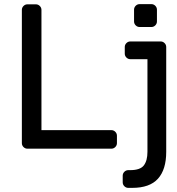

<svg xmlns="http://www.w3.org/2000/svg" viewBox="-20 -721 856 931"><path d="M714 -590H657Q646 -590 638 -598Q630 -606 630 -617V-674Q630 -685 638 -693Q646 -701 657 -701H714Q725 -701 733 -693Q741 -685 741 -674V-617Q741 -606 733 -598Q725 -590 714 -590ZM612 -434Q601 -434 593 -442Q585 -450 585 -461V-493Q585 -504 593 -512Q601 -520 612 -520H759Q770 -520 778 -512Q786 -504 786 -493V15Q786 101 746 145.5Q706 190 621 190H602Q591 190 583 182Q575 174 575 163V131Q575 120 583 112Q591 104 602 104H611Q660 104 677.5 81Q695 58 695 15V-434ZM547 -63V-27Q547 -16 539 -8Q531 0 520 0H113Q102 0 94 -8Q86 -16 86 -27V-673Q86 -684 94 -692Q102 -700 113 -700H154Q165 -700 173 -692Q181 -684 181 -673V-90H520Q531 -90 539 -82Q547 -74 547 -63Z"/></svg>

Font: Contemporary
Style: Regular
Weight: 400
Designer: Victor Tran
Foundry: Victor Tran
Version: Version 1.100